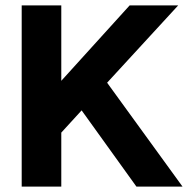

<svg xmlns="http://www.w3.org/2000/svg" viewBox="-20 -688 703 708"><path d="M60 0V-668H206V-390L458 -668H637L375 -383L653 0H483L281 -281L206 -199V0Z"/></svg>

Font: Atkinson Hyperlegible Next
Style: Bold
Weight: 700
Designer: Elliott Scott, Megan Eiswerth, Linus Boman, Theodore Petrosky, Letters from Sweden
Foundry: Applied Design Works, Letters from Sweden
Version: Version 2.001